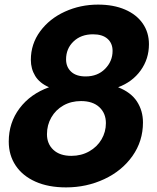

<svg xmlns="http://www.w3.org/2000/svg" viewBox="-20 -798 680 834"><path d="M18 -183Q18 -265 65 -327.5Q112 -390 193 -419Q152 -437 133 -468Q114 -499 114 -538Q114 -607 154.5 -662Q195 -717 262 -747.5Q329 -778 406 -778Q473 -778 523 -756.5Q573 -735 600 -696Q627 -657 627 -606Q627 -542 591 -492Q555 -442 493 -419Q549 -397 575 -357Q601 -317 601 -266Q601 -185 555.5 -120.5Q510 -56 433 -20Q356 16 267 16Q190 16 134 -9Q78 -34 48 -79Q18 -124 18 -183ZM469 -577Q469 -610 447 -629.5Q425 -649 384 -649Q332 -649 299.5 -618Q267 -587 267 -540Q267 -507 289 -486.5Q311 -466 352 -466Q404 -466 436.5 -499Q469 -532 469 -577ZM440 -263Q440 -306 411.5 -332.5Q383 -359 332 -359Q289 -359 255.5 -340Q222 -321 203 -288Q184 -255 184 -215Q184 -173 212 -147Q240 -121 290 -121Q333 -121 367.5 -140.5Q402 -160 421 -192.5Q440 -225 440 -263Z"/></svg>

Font: Open Sauce One ExtraBold Italic
Style: Regular
Weight: 800
Italic angle: -10°
Designer: Alfredo Marco Pradil
Foundry: Creative Sauce Fz LLC
Version: Version 1.477